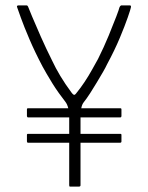

<svg xmlns="http://www.w3.org/2000/svg" viewBox="-20 -693 550 713"><path d="M290 -312Q284 -304 281.5 -289.5Q279 -275 279 -264V-5Q279 -2 277 -1Q275 0 274 0H240Q237 0 237 -5V-262Q237 -276 233.5 -291Q230 -306 222 -316Q211 -330 198.5 -347.5Q186 -365 174.5 -383.5Q163 -402 153.5 -418.5Q144 -435 138 -446Q110 -499 89.5 -547Q69 -595 57.5 -627Q46 -659 44 -665Q42 -669 43.5 -671Q45 -673 49 -673H79Q83 -673 86 -664Q87 -661 99.5 -631Q112 -601 131.5 -557Q151 -513 174 -467Q186 -441 204 -411Q222 -381 245 -350Q250 -343 254 -341Q258 -339 265 -349Q279 -366 294 -388.5Q309 -411 322 -434.5Q335 -458 344 -474Q366 -518 383.5 -560.5Q401 -603 412 -632Q423 -661 423 -664Q425 -669 427 -671Q429 -673 430 -673H462Q465 -673 466 -671Q467 -669 466 -665Q465 -659 454.5 -628.5Q444 -598 425 -552.5Q406 -507 378 -455Q372 -442 361.5 -424Q351 -406 339 -386Q327 -366 314.5 -346.5Q302 -327 290 -312ZM84 -257Q82 -257 81 -259Q80 -261 80 -262V-286Q80 -289 81 -290Q82 -291 84 -291H426Q429 -291 430 -290Q431 -289 431 -286V-262Q431 -260 430 -258.5Q429 -257 426 -257ZM84 -163Q82 -163 81 -164.5Q80 -166 80 -168V-192Q80 -194 81 -195Q82 -196 84 -196H426Q429 -196 430 -195Q431 -194 431 -192V-167Q431 -166 430 -164.5Q429 -163 426 -163Z"/></svg>

Font: Glory Thin ExtraLight
Style: Regular
Weight: 250
Version: Version 1.011